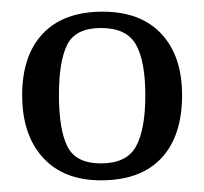

<svg xmlns="http://www.w3.org/2000/svg" viewBox="-20 -685 350 329"><path d="M156 -665Q221 -665 256.5 -627Q292 -589 292 -522Q292 -452 256.5 -414Q221 -376 153 -376Q89 -376 53.5 -415Q18 -454 18 -522Q18 -590 53.5 -627.5Q89 -665 156 -665ZM153 -405Q197 -405 213 -434Q229 -463 229 -522Q229 -580 213 -608.5Q197 -637 153 -637Q110 -637 95.5 -609Q81 -581 81 -522Q81 -463 95.5 -434Q110 -405 153 -405Z"/></svg>

Font: Libra Serif Modern
Style: Regular
Weight: 400
Designer: Stefan Peev, Context Ltd
Foundry: Stefan Peev, Context Ltd
Version: Version 1.000